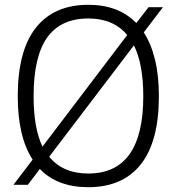

<svg xmlns="http://www.w3.org/2000/svg" viewBox="-20 -770 736 800"><path d="M116 -105Q54 -200 54 -369Q54 -559 129.5 -654.5Q205 -750 348 -750Q474 -750 548 -674L599 -740H659L579 -635Q610 -587 626 -521Q642 -455 642 -369Q642 -180 566.5 -85Q491 10 348 10Q219 10 146 -66L96 0H36ZM348 -47Q577 -47 577 -369Q577 -503 538 -581L185 -117Q242 -47 348 -47ZM120 -369Q120 -236 157 -159L510 -624Q453 -693 348 -693Q233 -693 176.5 -613.5Q120 -534 120 -369Z"/></svg>

Font: Encode Sans Narrow
Style: Light
Weight: 300
Designer: Pablo Impallari, Andres Torresi
Foundry: Pablo Impallari, Andres Torresi
Version: Version 1.000; ttfautohint (v1.00) -l 8 -r 50 -G 200 -x 14 -